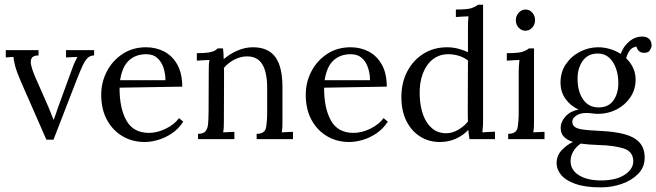

<svg xmlns="http://www.w3.org/2000/svg" viewBox="-20 -587 2769 810"><path d="M175.7 2.2 68.2 -242.8Q49.9 -285.3 43.6 -309.7Q37.4 -334.1 36.7 -346.9L4.4 -344.7V-375.5H142.6V-353.1Q119.9 -353.1 113.5 -341.4Q107.1 -329.7 111.7 -310.6Q116.2 -291.5 125.4 -269.5L183.4 -137.5Q188.9 -124.7 194.5 -110.6Q200.2 -96.4 205.7 -81.8H206.5Q210.5 -93.1 215.3 -105.6Q220 -118.1 223.7 -130.5L283.8 -295.2Q290.1 -313.2 296.5 -326.7Q302.9 -340.3 306.6 -346.9L258.5 -344.7V-375.5H377V-353.1Q360.5 -353.1 349.1 -341.8Q337.7 -330.4 327.5 -307.8Q317.2 -285.3 304 -251.6L205.7 2.2Z M590.4 12.1Q538.7 12.1 497.1 -12.3Q455.4 -36.7 431.2 -81.4Q407 -126.1 407 -187Q407 -239.8 430.7 -285.5Q454.3 -331.1 497.1 -359.4Q539.8 -387.6 596.3 -387.6Q638.1 -387.6 672.7 -369.5Q707.4 -351.3 728.1 -314.4Q748.8 -277.6 748.8 -221.5L484.4 -217.1Q484 -130.9 513.2 -78.7Q542.4 -26.4 608.4 -26.4Q643.2 -26.4 679.7 -44.2Q716.2 -62 735.2 -88.7L753.2 -73.7Q732.7 -42.5 704.3 -23.7Q675.8 -4.8 645.9 3.7Q616.1 12.1 590.4 12.1ZM486.6 -248.6H678Q678 -275.4 670 -300.5Q661.9 -325.6 644.1 -342Q626.3 -358.3 597 -358.3Q553 -358.3 524.4 -332.4Q495.8 -306.6 486.6 -248.6Z M815.5 0V-22.4Q838.7 -22.4 847.6 -34.1Q856.6 -45.8 858.1 -66.6Q859.6 -87.3 859.9 -114L860.7 -285.3Q860.7 -297 861 -309.1Q861.4 -321.2 863.6 -334.1Q850 -333.7 837 -332.8Q824 -331.9 810.4 -331.1V-362.7Q843.4 -362.7 860.5 -365.6Q877.5 -368.5 885.4 -373.1Q893.3 -377.7 898.8 -382.8H920.8Q921.9 -374.8 922.6 -364Q923.4 -353.1 923.7 -337.4Q947.9 -358.6 980.7 -373.1Q1013.6 -387.6 1046.2 -387.6Q1111.5 -387.6 1141.5 -346.5Q1171.6 -305.5 1171.6 -219.3V-79.6Q1171.6 -64.5 1171.3 -53Q1170.9 -41.4 1168.7 -28.6Q1180.4 -29.3 1192.3 -29.9Q1204.3 -30.4 1216 -30.8V0H1062.7V-22.4Q1097.2 -22.4 1102.1 -48Q1107.1 -73.7 1107.1 -114V-219.3Q1106.7 -283.5 1086 -316.6Q1065.3 -349.8 1020.5 -349.1Q993.8 -348.7 967.7 -335Q941.7 -321.2 924.5 -300.3Q925.2 -294.5 925.2 -286.8Q925.2 -279.1 925.2 -271L924.5 -79.6Q924.5 -64.5 924.1 -53Q923.7 -41.4 921.5 -28.6Q933.3 -29.3 945.2 -29.9Q957.1 -30.4 968.8 -30.8V0Z M1453.2 12.1Q1401.5 12.1 1359.9 -12.3Q1318.3 -36.7 1294.1 -81.4Q1269.9 -126.1 1269.9 -187Q1269.9 -239.8 1293.5 -285.5Q1317.2 -331.1 1359.9 -359.4Q1402.6 -387.6 1459.1 -387.6Q1500.9 -387.6 1535.6 -369.5Q1570.2 -351.3 1590.9 -314.4Q1611.7 -277.6 1611.7 -221.5L1347.3 -217.1Q1346.9 -130.9 1376.1 -78.7Q1405.2 -26.4 1471.2 -26.4Q1506.1 -26.4 1542.5 -44.2Q1579 -62 1598.1 -88.7L1616.1 -73.7Q1595.5 -42.5 1567.1 -23.7Q1538.7 -4.8 1508.8 3.7Q1478.9 12.1 1453.2 12.1ZM1349.5 -248.6H1540.9Q1540.9 -275.4 1532.8 -300.5Q1524.8 -325.6 1507 -342Q1489.2 -358.3 1459.8 -358.3Q1415.8 -358.3 1387.2 -332.4Q1358.6 -306.6 1349.5 -248.6Z M1835.4 12.1Q1789.1 12.1 1752.5 -11Q1715.8 -34.1 1694.5 -76.6Q1673.3 -119.2 1673.3 -177.1Q1673.3 -238.4 1698.2 -285.8Q1723.1 -333.3 1766.8 -360.5Q1810.4 -387.6 1866.2 -387.6Q1891.1 -387.6 1915.3 -381Q1939.5 -374.4 1954.2 -366.3V-469.4Q1954.2 -481.1 1954.5 -492.1Q1954.9 -503.1 1956.4 -518.2Q1942.8 -517.8 1929.8 -516.9Q1916.8 -516 1903.2 -515.2V-546.8Q1952.7 -546.8 1970.3 -553Q1987.9 -559.2 1996.3 -566.9H2018V-79.6Q2018 -67.8 2017.4 -55.7Q2016.9 -43.6 2015 -28.6Q2028.6 -29.3 2041.6 -30.3Q2054.6 -31.2 2068.2 -31.5V0H1960.8Q1958.6 -11.4 1957.5 -20.7Q1956.4 -30.1 1955.6 -38.9Q1934.4 -16.1 1903.6 -2Q1872.8 12.1 1835.4 12.1ZM1862.5 -24.9Q1887.4 -24.9 1912.4 -39.1Q1937.3 -53.2 1954.2 -74.4Q1953.8 -83.6 1953.6 -93.7Q1953.4 -103.8 1953.4 -115.5L1954.2 -331.9Q1936.2 -345.4 1914.9 -351.9Q1893.7 -358.3 1870.9 -358.3Q1833.5 -358.3 1805.6 -336.5Q1777.8 -314.6 1763.3 -275.4Q1748.8 -236.2 1750.6 -184.1Q1752.1 -137.9 1765.3 -101.9Q1778.5 -66 1802.9 -45.5Q1827.3 -24.9 1862.5 -24.9Z M2123.9 -22.4Q2158.4 -22.4 2163.4 -48Q2168.3 -73.7 2168.3 -114V-285.3Q2168.3 -297 2169.1 -308Q2169.8 -319 2171.3 -334.1Q2157.7 -333.7 2144.7 -332.8Q2131.6 -331.9 2118.1 -331.1V-362.7Q2167.6 -362.7 2185.2 -368.9Q2202.8 -375.1 2211.2 -382.8H2232.9V-79.6Q2232.9 -64.5 2232.5 -53Q2232.1 -41.4 2229.9 -28.6Q2241.7 -29.3 2253.6 -29.9Q2265.5 -30.4 2277.2 -30.8V0H2123.9ZM2196.2 -457.3Q2180.4 -457.3 2168.3 -470.1Q2156.2 -482.9 2156.2 -501.7Q2156.2 -520.4 2168.7 -533.6Q2181.2 -546.8 2196.9 -546.8Q2214.2 -546.8 2225.7 -533.6Q2237.3 -520.4 2237.3 -501.7Q2237.3 -482.9 2224.8 -470.1Q2212.3 -457.3 2196.2 -457.3Z M2516 203.5Q2448.1 203.5 2406.7 188.5Q2365.2 173.5 2346.7 150.2Q2328.2 126.9 2328.2 102.3Q2328.2 67.8 2351.5 44.7Q2374.8 21.6 2397.1 12.1Q2372.9 4 2359.2 -9.9Q2345.4 -23.8 2345.4 -47.3Q2345.4 -73.7 2366.3 -96.3Q2387.2 -118.8 2420.6 -124.7Q2386.1 -140.8 2365.4 -170.3Q2344.7 -199.9 2344.7 -238.7Q2344.7 -283.8 2368 -317.4Q2391.3 -350.9 2427.8 -369.3Q2464.2 -387.6 2503.1 -387.6Q2528.1 -387.6 2552.6 -380.5Q2577.2 -373.3 2598.5 -359.7Q2609.8 -391.3 2634.6 -412Q2659.3 -432.7 2689.4 -432.7Q2708.5 -432.7 2718.7 -422.6Q2729 -412.5 2729 -394.9Q2729 -386.9 2722 -375.3Q2715.1 -363.8 2696.7 -364.1Q2683.9 -364.1 2675.7 -371.7Q2667.4 -379.2 2665.2 -390.5Q2646.1 -388 2635.9 -372.9Q2625.6 -357.9 2621.6 -341Q2639.9 -324.2 2650.7 -300.9Q2661.5 -277.6 2661.5 -251.6Q2661.5 -209.4 2639.3 -176.6Q2617.2 -143.7 2581.2 -125.2Q2545.3 -106.7 2503.1 -106.7Q2489.2 -106.7 2478.4 -108.5Q2467.5 -110.4 2452.9 -110.4Q2425 -110.4 2407.6 -96.8Q2390.2 -83.2 2395.7 -64.5Q2401.2 -46.6 2432.2 -41.6Q2463.1 -36.7 2515.2 -34.5Q2573.2 -31.9 2614.4 -20.9Q2655.7 -9.9 2677.7 13.9Q2699.7 37.8 2699.7 78.1Q2699.7 118.4 2672.2 146.5Q2644.7 174.6 2602.5 189Q2560.3 203.5 2516 203.5ZM2515.2 174.2Q2579.4 174.2 2615.5 150.2Q2651.6 126.1 2651.6 93.9Q2651.6 52.1 2610.7 39.2Q2569.9 26.4 2507.5 24.9Q2487.3 24.2 2467.9 22.7Q2448.5 21.3 2430.1 18.7Q2410 32.3 2398.6 51.7Q2387.2 71.1 2387.2 93.1Q2387.2 130.2 2422.3 152.2Q2457.3 174.2 2515.2 174.2ZM2505.3 -133.8Q2547.1 -133.8 2567.8 -163.2Q2588.6 -192.5 2588.6 -236.5Q2588.6 -269.5 2578.8 -297.9Q2569.1 -326.4 2549.9 -343.8Q2530.6 -361.2 2501.7 -361.2Q2460.9 -361.2 2438.8 -330.8Q2416.6 -300.3 2416.6 -255.2Q2416.6 -201.3 2439.9 -167.6Q2463.1 -133.8 2505.3 -133.8Z"/></svg>

Font: Parastoo
Style: Regular
Weight: 400
Foundry: Saber Rastikerdar (saber.rastikerdar@gmail.com)
Version: Version 3.000